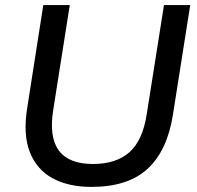

<svg xmlns="http://www.w3.org/2000/svg" viewBox="-20 -725 772 754"><path d="M339 9Q249 9 186.5 -25Q124 -59 97 -128Q70 -197 87 -302L150 -705H254L189 -293Q155 -81 345 -81Q436 -81 488 -127Q540 -173 556 -275L624 -705H727L659 -274Q637 -134 560 -62.5Q483 9 339 9Z"/></svg>

Font: Nunito Sans SemiBold
Style: Italic
Weight: 600
Italic angle: -9°
Designer: Vernon Adams
Foundry: Vernon Adams
Version: Version 3.006; ttfautohint (v1.8.3)